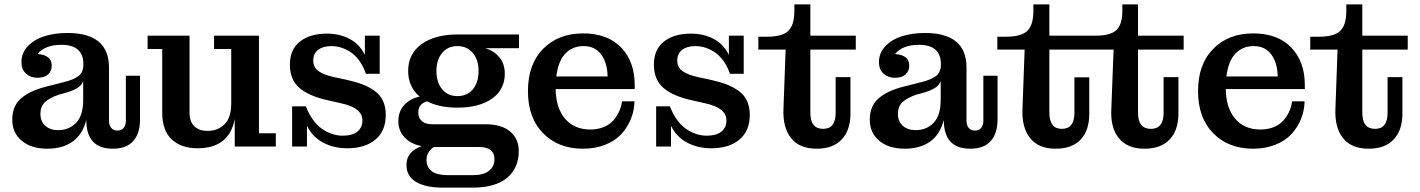

<svg xmlns="http://www.w3.org/2000/svg" viewBox="-20 -671 6499 879"><path d="M196.8 9.8Q123 9.8 79.6 -26.6Q36.1 -63 36.1 -123Q36.1 -185.1 75.7 -220Q115.2 -254.9 189 -273.9L272 -294.9Q318.8 -306.6 340.3 -323.7Q361.8 -340.8 361.8 -376V-377Q361.8 -465.8 261.2 -465.8Q186.5 -465.8 151.9 -423.8Q216.8 -418.9 216.8 -371.1Q216.8 -344.7 199.5 -329.8Q182.1 -314.9 150.9 -314.9Q120.1 -314.9 99.1 -334Q78.1 -353 78.1 -386.2Q78.1 -429.2 108.4 -460.4Q138.7 -491.7 185.5 -505.9Q232.4 -520 289.1 -520Q479 -520 479 -361.8V-118.2Q479 -97.7 489.3 -85.4Q499.5 -73.2 517.1 -73.2Q536.1 -73.2 546.1 -85.4Q556.2 -97.7 556.2 -118.2V-324.2H621.1V-124Q621.1 -60.5 590.1 -25.4Q559.1 9.8 496.1 9.8Q375 9.8 375 -122.1Q358.4 -55.7 312.5 -22.9Q266.6 9.8 196.8 9.8ZM165 -149.9Q165 -115.2 187.3 -95.2Q209.5 -75.2 246.1 -75.2Q296.4 -75.2 328.6 -108.9Q360.8 -142.6 360.8 -212.9V-298.8Q353.5 -281.2 336.7 -269.8Q319.8 -258.3 287.1 -248L250 -237.8Q206.5 -223.1 185.8 -203.4Q165 -183.6 165 -149.9Z M884.8 7.8Q810.1 7.8 766.4 -32.5Q722.7 -72.8 722.7 -155.8V-446.8H655.8V-507.8H847.7V-155.8Q847.7 -113.8 869.6 -92.8Q891.6 -71.8 930.7 -71.8Q977.5 -71.8 1008.1 -102.3Q1038.6 -132.8 1038.6 -196.8V-446.8H960V-507.8H1165.5V-61H1242.7V0H1054.7V-126Q1028.8 7.8 884.8 7.8Z M1317.4 0V-184.1H1380.4Q1408.2 -113.3 1453.6 -81.5Q1499 -49.8 1549.3 -49.8Q1592.3 -49.8 1615.7 -68.1Q1639.2 -86.4 1639.2 -120.1Q1639.2 -177.2 1541.5 -198.2L1485.4 -210.9Q1396 -230 1351.6 -267.8Q1307.1 -305.7 1307.1 -375Q1307.1 -444.8 1353.5 -481Q1399.9 -517.1 1476.1 -517.1Q1534.2 -517.1 1580.1 -493.2Q1626 -469.2 1650.4 -419.9V-507.8H1718.3V-333H1655.3Q1643.1 -368.7 1623.8 -394.5Q1604.5 -420.4 1582.3 -434.1Q1560.1 -447.8 1539.1 -453.9Q1518.1 -460 1497.1 -460Q1459.5 -460 1436.8 -443.1Q1414.1 -426.3 1414.1 -394Q1414.1 -362.3 1438.5 -345.2Q1462.9 -328.1 1509.3 -317.9L1564.5 -306.2Q1608.4 -296.4 1639.4 -284.7Q1670.4 -272.9 1695.8 -254.4Q1721.2 -235.8 1733.6 -208.7Q1746.1 -181.6 1746.1 -145Q1746.1 -71.3 1698.5 -31.7Q1650.9 7.8 1570.3 7.8Q1507.8 7.8 1459.2 -18.1Q1410.6 -43.9 1385.3 -95.2V0Z M2007.8 188Q1928.7 188 1884.8 161.9Q1840.8 135.7 1840.8 84Q1840.8 22.9 1910.6 -2Q1861.3 -11.2 1832.5 -41.7Q1803.7 -72.3 1803.7 -116.2Q1803.7 -160.6 1830.1 -189.7Q1856.4 -218.8 1900.9 -229Q1848.6 -274.4 1848.6 -346.2Q1848.6 -424.3 1909.7 -468.8Q1970.7 -513.2 2075.7 -513.2H2356V-450.2H2202.6Q2240.2 -439 2265.6 -409.4Q2291 -379.9 2291 -333Q2291 -261.2 2232.9 -219.7Q2174.8 -178.2 2073.7 -178.2Q1991.2 -178.2 1935.1 -207Q1895 -195.8 1895 -155.8Q1895 -129.9 1911.9 -116Q1928.7 -102.1 1960 -102.1H2202.6Q2275.9 -102.1 2315.4 -69.1Q2355 -36.1 2355 21Q2355 98.1 2301.5 143.1Q2248 188 2143.1 188ZM2073.7 -231Q2118.7 -231 2144.8 -262.2Q2170.9 -293.5 2170.9 -346.2Q2170.9 -397.5 2144.5 -428.7Q2118.2 -460 2073.7 -460Q2030.3 -460 2004.2 -428.7Q1978 -397.5 1978 -346.2Q1978 -293.9 2004.2 -262.5Q2030.3 -231 2073.7 -231ZM2030.8 130.9H2144Q2193.8 130.9 2218.8 110.8Q2243.7 90.8 2243.7 58.1Q2243.7 2 2172.9 2H1965.8Q1932.6 25.9 1932.6 60.1Q1932.6 130.9 2030.8 130.9Z M2648.9 9.8Q2536.1 9.8 2466.6 -60.8Q2397 -131.3 2397 -253.9Q2397 -377 2466.6 -447.5Q2536.1 -518.1 2648.9 -518.1Q2761.7 -518.1 2823.7 -453.4Q2885.7 -388.7 2885.7 -282.2V-263.2H2523.9Q2524.9 -176.8 2566.9 -127.4Q2608.9 -78.1 2682.6 -78.1Q2716.3 -78.1 2743.4 -89.1Q2770.5 -100.1 2787.4 -119.1Q2804.2 -138.2 2814.2 -160.2Q2824.2 -182.1 2827.6 -207H2884.8Q2883.8 -164.6 2868.4 -126.5Q2853 -88.4 2825 -57.6Q2796.9 -26.9 2751.2 -8.5Q2705.6 9.8 2648.9 9.8ZM2761.7 -320.8Q2760.3 -384.3 2731.9 -422.1Q2703.6 -460 2651.9 -460Q2601.1 -460 2568.4 -426Q2535.6 -392.1 2526.9 -320.8Z M2983.9 0V-184.1H3046.9Q3074.7 -113.3 3120.1 -81.5Q3165.5 -49.8 3215.8 -49.8Q3258.8 -49.8 3282.2 -68.1Q3305.7 -86.4 3305.7 -120.1Q3305.7 -177.2 3208 -198.2L3151.9 -210.9Q3062.5 -230 3018.1 -267.8Q2973.6 -305.7 2973.6 -375Q2973.6 -444.8 3020 -481Q3066.4 -517.1 3142.6 -517.1Q3200.7 -517.1 3246.6 -493.2Q3292.5 -469.2 3316.9 -419.9V-507.8H3384.8V-333H3321.8Q3309.6 -368.7 3290.3 -394.5Q3271 -420.4 3248.8 -434.1Q3226.6 -447.8 3205.6 -453.9Q3184.6 -460 3163.6 -460Q3126 -460 3103.3 -443.1Q3080.6 -426.3 3080.6 -394Q3080.6 -362.3 3105 -345.2Q3129.4 -328.1 3175.8 -317.9L3231 -306.2Q3274.9 -296.4 3305.9 -284.7Q3336.9 -272.9 3362.3 -254.4Q3387.7 -235.8 3400.1 -208.7Q3412.6 -181.6 3412.6 -145Q3412.6 -71.3 3365 -31.7Q3317.4 7.8 3236.8 7.8Q3174.3 7.8 3125.7 -18.1Q3077.1 -43.9 3051.8 -95.2V0Z M3718.8 9.8Q3640.1 9.8 3601.3 -39.1Q3562.5 -87.9 3566.9 -175.8L3576.7 -443.8H3451.7V-502.9H3490.7Q3561.5 -502.9 3589.1 -529.8Q3616.7 -556.6 3616.7 -621.1V-650.9H3689.9V-507.8H3897.9V-443.8H3689.9V-154.8Q3689.9 -81.1 3748.5 -81.1Q3805.7 -81.1 3805.7 -154.8V-317.9H3873.5V-150.9Q3873.5 -75.2 3833.7 -32.7Q3793.9 9.8 3718.8 9.8Z M4122.6 9.8Q4048.8 9.8 4005.4 -26.6Q3961.9 -63 3961.9 -123Q3961.9 -185.1 4001.5 -220Q4041 -254.9 4114.7 -273.9L4197.8 -294.9Q4244.6 -306.6 4266.1 -323.7Q4287.6 -340.8 4287.6 -376V-377Q4287.6 -465.8 4187 -465.8Q4112.3 -465.8 4077.6 -423.8Q4142.6 -418.9 4142.6 -371.1Q4142.6 -344.7 4125.2 -329.8Q4107.9 -314.9 4076.7 -314.9Q4045.9 -314.9 4024.9 -334Q4003.9 -353 4003.9 -386.2Q4003.9 -429.2 4034.2 -460.4Q4064.5 -491.7 4111.3 -505.9Q4158.2 -520 4214.8 -520Q4404.8 -520 4404.8 -361.8V-118.2Q4404.8 -97.7 4415 -85.4Q4425.3 -73.2 4442.9 -73.2Q4461.9 -73.2 4471.9 -85.4Q4481.9 -97.7 4481.9 -118.2V-324.2H4546.9V-124Q4546.9 -60.5 4515.9 -25.4Q4484.9 9.8 4421.9 9.8Q4300.8 9.8 4300.8 -122.1Q4284.2 -55.7 4238.3 -22.9Q4192.4 9.8 4122.6 9.8ZM4090.8 -149.9Q4090.8 -115.2 4113 -95.2Q4135.3 -75.2 4171.9 -75.2Q4222.2 -75.2 4254.4 -108.9Q4286.6 -142.6 4286.6 -212.9V-298.8Q4279.3 -281.2 4262.5 -269.8Q4245.6 -258.3 4212.9 -248L4175.8 -237.8Q4132.3 -223.1 4111.6 -203.4Q4090.8 -183.6 4090.8 -149.9Z M4812 9.8Q4734.4 9.8 4695.6 -39.3Q4656.7 -88.4 4661.1 -174.8L4670.9 -443.8H4545.9V-502.9H4585Q4655.8 -502.9 4683.3 -529.8Q4710.9 -556.6 4710.9 -621.1V-650.9H4784.2V-507.8H4997.1Q5064.9 -507.8 5091.6 -533.9Q5118.2 -560.1 5118.2 -621.1V-650.9H5189.9V-507.8H5398.9V-443.8H5189.9V-154.8Q5189.9 -81.1 5249 -81.1Q5307.1 -81.1 5307.1 -154.8V-317.9H5375V-150.9Q5375 -75.2 5335 -32.7Q5294.9 9.8 5219.7 9.8Q5140.6 9.8 5101.6 -39.1Q5062.5 -87.9 5067.9 -175.8L5078.1 -443.8H4784.2V-153.8Q4784.2 -118.7 4798.3 -99.9Q4812.5 -81.1 4840.8 -81.1Q4898.9 -81.1 4898.9 -153.8V-316.9H4966.8V-149.9Q4966.8 -74.2 4927.5 -32.2Q4888.2 9.8 4812 9.8Z M5716.8 9.8Q5604 9.8 5534.4 -60.8Q5464.8 -131.3 5464.8 -253.9Q5464.8 -377 5534.4 -447.5Q5604 -518.1 5716.8 -518.1Q5829.6 -518.1 5891.6 -453.4Q5953.6 -388.7 5953.6 -282.2V-263.2H5591.8Q5592.8 -176.8 5634.8 -127.4Q5676.8 -78.1 5750.5 -78.1Q5784.2 -78.1 5811.3 -89.1Q5838.4 -100.1 5855.2 -119.1Q5872.1 -138.2 5882.1 -160.2Q5892.1 -182.1 5895.5 -207H5952.6Q5951.7 -164.6 5936.3 -126.5Q5920.9 -88.4 5892.8 -57.6Q5864.7 -26.9 5819.1 -8.5Q5773.4 9.8 5716.8 9.8ZM5829.6 -320.8Q5828.1 -384.3 5799.8 -422.1Q5771.5 -460 5719.7 -460Q5668.9 -460 5636.2 -426Q5603.5 -392.1 5594.7 -320.8Z M6245.6 9.8Q6167 9.8 6128.2 -39.1Q6089.4 -87.9 6093.8 -175.8L6103.5 -443.8H5978.5V-502.9H6017.6Q6088.4 -502.9 6116 -529.8Q6143.6 -556.6 6143.6 -621.1V-650.9H6216.8V-507.8H6424.8V-443.8H6216.8V-154.8Q6216.8 -81.1 6275.4 -81.1Q6332.5 -81.1 6332.5 -154.8V-317.9H6400.4V-150.9Q6400.4 -75.2 6360.6 -32.7Q6320.8 9.8 6245.6 9.8Z"/></svg>

Font: Montagu Slab 144pt Medium
Style: Regular
Weight: 500
Designer: Florian Karsten
Foundry: Florian Karsten
Version: Version 1.000